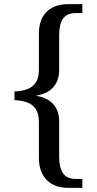

<svg xmlns="http://www.w3.org/2000/svg" viewBox="-20 -780 468 928"><path d="M312 128Q242 128 205 89Q168 50 168 -16V-190Q168 -231 152.5 -253.5Q137 -276 110 -285.5Q83 -295 50 -296V-338Q83 -339 110 -348.5Q137 -358 152.5 -380.5Q168 -403 168 -443V-617Q168 -685 205 -722.5Q242 -760 312 -760H378V-717H348Q304 -717 285 -690.5Q266 -664 266 -612V-441Q266 -392 238.5 -359.5Q211 -327 155 -318V-317Q212 -307 239 -275Q266 -243 266 -193V-20Q266 31 285 58Q304 85 348 85H378V128Z"/></svg>

Font: Noto Serif Khitan Small Script
Style: Regular
Weight: 400
Designer: LIU Zhao, ZHANG Congyu, Kushim JIANG
Foundry: Guyu Beijing Co. Ltd.
Version: Version 1.000; ttfautohint (v1.8.4.7-5d5b)